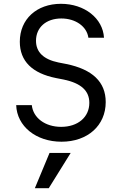

<svg xmlns="http://www.w3.org/2000/svg" viewBox="-20 -730 640 1008"><path d="M65 -178C69 -67 169 14 303 14C440 14 535 -71 535 -194C535 -300 465 -366 328 -394L287 -402C209 -418 169 -456 169 -516C169 -586 222 -633 302 -633C377 -633 436 -591 444 -532H526C520 -634 424 -710 300 -710C172 -710 84 -629 84 -511C84 -409 149 -345 275 -320L316 -312C405 -293 449 -254 449 -190C449 -115 389 -64 301 -64C217 -64 154 -111 147 -178ZM351 73H240L163 258H236Z"/></svg>

Font: CommitMono
Style: 400Regular
Weight: 400
Monospace: yes
Designer: Eigil Nikolajsen
Foundry: Eigil Nikolajsen
Version: Version 1.143